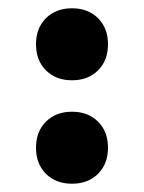

<svg xmlns="http://www.w3.org/2000/svg" viewBox="-20 -433 349 464"><path d="M154 -163Q115 -163 91 -139Q67 -115 67 -76Q67 -37 91 -13Q115 11 154 11Q193 11 217 -13Q241 -37 241 -76Q241 -115 217 -139Q193 -163 154 -163ZM154 -413Q115 -413 91 -389Q67 -365 67 -326Q67 -287 91 -263Q115 -239 154 -239Q193 -239 217 -263Q241 -287 241 -326Q241 -365 217 -389Q193 -413 154 -413Z"/></svg>

Font: Beiruti Black
Style: Regular
Weight: 900
Designer: Arlette Boutros
Foundry: Boutros
Version: Version 1.41